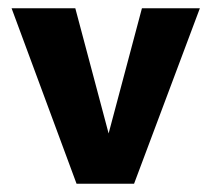

<svg xmlns="http://www.w3.org/2000/svg" viewBox="-20 -444 510 464"><path d="M165 0 8 -424H162L265 -37H220L323 -424H463L304 0Z"/></svg>

Font: Ysabeau Infant ExtraBold
Style: Regular
Weight: 800
Designer: Christian Thalmann (Catharsis Fonts)
Version: Version 2.001;gftools[0.9.30]; featfreeze: ss01,ss02,lnum